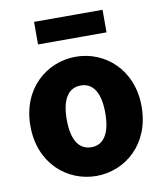

<svg xmlns="http://www.w3.org/2000/svg" viewBox="-88 -860 813 947"><g transform="rotate(-10 318.5 -387.0)"><path d="M319 14C463 14 597 -96 597 -285C597 -473 463 -583 319 -583C174 -583 40 -473 40 -285C40 -96 174 14 319 14ZM319 -130C252 -130 222 -190 222 -285C222 -379 252 -439 319 -439C385 -439 415 -379 415 -285C415 -190 385 -130 319 -130ZM147 -675H490V-788H147Z"/></g></svg>

Font: Noto Sans TC Black
Style: Regular
Weight: 900
Designer: Ryoko NISHIZUKA 西塚涼子 (kana, bopomofo & ideographs); Paul D. Hunt (Latin, Greek & Cyrillic); Sandoll Communications 산돌커뮤니
Foundry: Adobe
Version: Version 2.004;hotconv 1.0.118;makeotfexe 2.5.65603